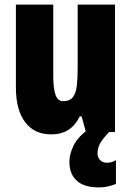

<svg xmlns="http://www.w3.org/2000/svg" viewBox="-20 -573 569 833"><path d="M479 -553V0H353L334 -68H326Q307 -29 276.5 -9.5Q246 10 202 10Q129 10 89 -43Q49 -96 49 -193V-553H211V-246Q211 -191 220.5 -162.5Q230 -134 254 -134Q283 -134 296.5 -152Q310 -170 313.5 -203Q317 -236 317 -280V-553ZM403 93Q403 109 414 121Q425 133 444 133Q458 133 467 129.5Q476 126 483 122V225Q471 230 452 235Q433 240 408 240Q344 240 312.5 210.5Q281 181 281 129Q281 95 300 57Q319 19 370 -17L453 0Q422 33 412.5 52.5Q403 72 403 93Z"/></svg>

Font: Noto Sans Sinhala UI ExtraCondensed Black
Style: Regular
Weight: 900
Width: 2
Designer: Jelle Bosma - Monotype Design Team
Foundry: Monotype Imaging Inc.
Version: Version 2.006; ttfautohint (v1.8.4.7-5d5b)